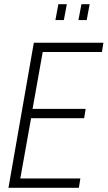

<svg xmlns="http://www.w3.org/2000/svg" viewBox="-20 -888 509 908"><path d="M20 0 140 -686H469L462 -642H182L134 -373H385L378 -329H127L76 -44H360L353 0ZM242 -793 256 -868H296L282 -793ZM351 -793 365 -868H404L390 -793Z"/></svg>

Font: Archivo ExtraCondensed Thin
Style: Italic
Weight: 250
Width: 2
Italic angle: -10°
Designer: Hector Gatti
Foundry: Omnibus-Type
Version: Version 2.001